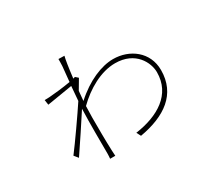

<svg xmlns="http://www.w3.org/2000/svg" viewBox="-125 -865 1249 1124"><g transform="rotate(-30 500.0 -303.5)"><path d="M362 -585 352 -483C303 -474 235 -467 205 -465C199 -465 187 -464 173 -464L178 -430L349 -458L341 -361C299 -297 199 -154 156 -98L178 -71C226 -142 294 -244 337 -311C333 -210 335 -81 335 -10C335 2 334 19 333 25H368C367 13 367 2 366 -11C363 -88 363 -156 363 -236L365 -313C440 -387 540 -445 637 -445C774 -445 824 -342 824 -277C824 -127 698 -52 542 -30L557 -1C730 -31 851 -113 851 -276C851 -399 750 -472 639 -472C561 -472 460 -431 367 -346L373 -411L412 -477L394 -493L381 -489C389 -558 398 -614 403 -631L363 -632C363 -625 363 -598 362 -585Z"/></g></svg>

Font: Harano Aji Gothic TW ExtraLight
Style: Regular
Weight: 250
Foundry: Masamichi Hosoda
Version: HaranoAjiGothicTW-ExtraLight version 20230610;ttx 4.39.4